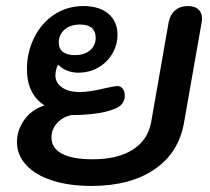

<svg xmlns="http://www.w3.org/2000/svg" viewBox="-20 -604 692 634"><path d="M36 -135Q36 -174 60 -208Q84 -242 127 -256Q69 -293 69 -376Q69 -431 92.5 -479Q116 -527 158.5 -555.5Q201 -584 256 -584Q308 -584 338 -558.5Q368 -533 368 -489Q368 -456 351 -427Q334 -398 304.5 -381Q275 -364 238 -364Q220 -364 202.5 -370.5Q185 -377 173 -390L171 -389Q163 -373 163 -355Q163 -331 184.5 -315.5Q206 -300 245 -300Q275 -300 333 -314Q363 -320 367 -320Q378 -320 385 -311.5Q392 -303 392 -288Q392 -257 357 -244Q333 -234 295.5 -229Q258 -224 215 -224Q186 -217 168 -197Q150 -177 150 -150Q150 -115 184.5 -96.5Q219 -78 286 -78Q368 -78 418 -109.5Q468 -141 479 -200L537 -531Q542 -556 558.5 -570Q575 -584 601 -584Q623 -584 635 -573Q647 -562 647 -543Q647 -535 646 -531L588 -201Q571 -100 490.5 -45Q410 10 282 10Q208 10 152.5 -8Q97 -26 66.5 -59Q36 -92 36 -135ZM296 -479Q296 -500 283.5 -511.5Q271 -523 245 -523Q212 -523 193 -506Q174 -489 174 -464Q174 -443 188 -432.5Q202 -422 227 -422Q259 -422 277.5 -438Q296 -454 296 -479Z"/></svg>

Font: Kodchasan SemiBold
Style: Italic
Weight: 600
Italic angle: -10°
Version: Version 1.000; ttfautohint (v1.6)